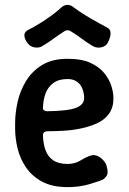

<svg xmlns="http://www.w3.org/2000/svg" viewBox="-20 -754 527 787"><path d="M257 13Q194 13 152.5 -9.5Q111 -32 86.5 -68Q62 -104 52 -146Q42 -188 42 -225V-250Q42 -290 52 -335.5Q62 -381 86.5 -421.5Q111 -462 152.5 -487.5Q194 -513 257 -513Q315 -513 351.5 -496Q388 -479 408.5 -453Q429 -427 437 -400Q445 -373 445 -352Q445 -313 427 -288Q409 -263 378.5 -249Q348 -235 312 -227.5Q276 -220 239.5 -218Q203 -216 173 -216Q164 -215 160 -211Q156 -207 156 -201Q157 -165 166.5 -138.5Q176 -112 198 -97Q220 -82 257 -82Q287 -82 310.5 -96.5Q334 -111 351 -116Q365 -121 379 -115Q393 -109 404 -96.5Q415 -84 418 -70Q425 -44 416.5 -32.5Q408 -21 400 -17Q383 -10 344 1.5Q305 13 257 13ZM172 -298Q260 -299 293 -312.5Q326 -326 325 -354Q324 -375 317 -392Q310 -409 295 -419.5Q280 -430 257 -430Q221 -430 199 -414Q177 -398 167 -371.5Q157 -345 156 -310Q156 -305 161 -301.5Q166 -298 172 -298ZM421 -640Q435 -632 433 -613.5Q431 -595 422 -580V-579Q416 -568 404.5 -563Q393 -558 380.5 -559Q368 -560 359 -566Q334 -581 315 -595.5Q296 -610 273 -624Q257 -636 241 -624Q219 -610 199.5 -595.5Q180 -581 155 -566Q142 -557 123.5 -559.5Q105 -562 95 -575L94 -576Q82 -591 80 -606Q78 -621 93 -630Q115 -641 140.5 -656.5Q166 -672 190.5 -690Q215 -708 231 -723Q243 -734 256.5 -734Q270 -734 282 -724Q314 -700 351.5 -678.5Q389 -657 421 -640Z"/></svg>

Font: Winky Sans Medium
Style: Regular
Weight: 500
Designer: Simon Atzbach
Foundry: typofactur
Version: Version 1.205